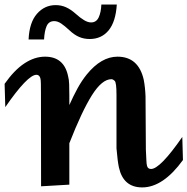

<svg xmlns="http://www.w3.org/2000/svg" viewBox="-39 -817 829 849"><path d="M142.6 6.8 142.1 -401.4Q142.1 -428.7 141.8 -445.8Q141.6 -462.9 139.6 -470.7Q135.3 -486.3 122.1 -486.3Q102.5 -486.3 67.9 -450.2Q33.2 -414.1 -15.6 -343.3L-18.6 -446.3Q23.9 -506.8 68.8 -536.6Q113.8 -566.4 160.2 -566.4Q244.6 -566.4 262.2 -479.5Q266.1 -465.8 266.8 -444.6Q267.6 -423.3 267.6 -395V-352.5Q285.2 -392.1 303.7 -426Q322.3 -460 344.7 -487.8Q408.7 -566.4 480.5 -566.4Q573.7 -566.4 596.7 -463.9Q603 -430.7 604.5 -391.1L606 -155.3Q607.4 -127 608.2 -109.4Q608.9 -91.8 610.8 -85Q613.8 -69.8 628.9 -69.8Q668.9 -69.8 767.1 -211.4L770 -109.4Q682.1 11.7 589.8 11.7Q506.3 11.7 486.8 -76.7Q481 -103 476.1 -161.1V-397.9Q476.1 -451.7 468.3 -459.2Q460.4 -466.8 453.6 -466.8Q412.1 -466.8 367.4 -395.8Q322.8 -324.7 267.6 -183.6V-0.5ZM477.5 -796.9Q472.7 -720.7 441.2 -682.6Q409.7 -644.5 357.4 -644.5Q332 -644.5 310.5 -653.8Q289.1 -663.1 268.6 -682.6Q247.1 -702.6 231.4 -713.1Q215.8 -723.6 200.7 -723.6Q176.8 -723.6 167.2 -701.7Q157.7 -679.7 155.8 -642.6H87.4Q90.8 -717.8 124.5 -756.1Q158.2 -794.4 207 -794.4Q231.9 -794.4 252.9 -784.9Q273.9 -775.4 294.9 -756.8Q315.9 -737.8 332.8 -727.8Q349.6 -717.8 363.8 -717.8Q386.7 -717.8 397.2 -739.7Q407.7 -761.7 409.2 -796.9Z"/></svg>

Font: IranNastaliq
Style: Regular
Weight: 400
Designer: Hossein Zahedi
Version: Version 1.5